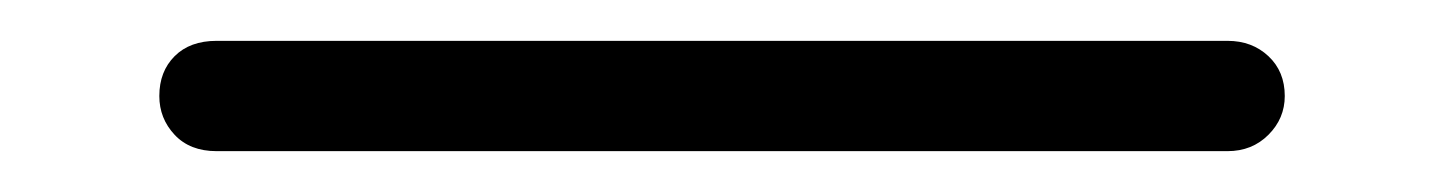

<svg xmlns="http://www.w3.org/2000/svg" viewBox="-20 86 707 94"><path d="M86 160Q73 160 65.5 152Q58 144 58 133Q58 121 65.5 113.5Q73 106 86 106H581Q593 106 601 113.5Q609 121 609 133Q609 144 601 152Q593 160 581 160Z"/></svg>

Font: Quicksand Light
Style: Regular
Weight: 400
Version: Version 3.004